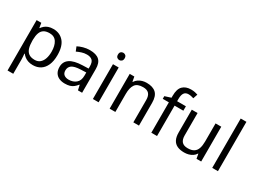

<svg xmlns="http://www.w3.org/2000/svg" viewBox="-59 -1543 3391 2561"><g transform="rotate(30 1636.0 -262.5)"><path d="M340 -546Q439 -546 499.5 -477Q560 -408 560 -269Q560 -178 532.5 -115.5Q505 -53 455.5 -21.5Q406 10 339 10Q298 10 266 -1Q234 -12 211.5 -29.5Q189 -47 173 -68H167Q169 -51 171 -25Q173 1 173 20V240H85V-536H157L169 -463H173Q189 -486 211.5 -505Q234 -524 265.5 -535Q297 -546 340 -546ZM324 -472Q270 -472 237 -451.5Q204 -431 189 -390Q174 -349 173 -286V-269Q173 -203 187 -157Q201 -111 234.5 -87Q268 -63 326 -63Q375 -63 406.5 -90Q438 -117 453.5 -163.5Q469 -210 469 -270Q469 -362 433.5 -417Q398 -472 324 -472Z M903 -545Q1001 -545 1048 -502Q1095 -459 1095 -365V0H1031L1014 -76H1010Q987 -47 962.5 -27.5Q938 -8 906.5 1Q875 10 830 10Q782 10 743.5 -7Q705 -24 683 -59.5Q661 -95 661 -149Q661 -229 724 -272.5Q787 -316 918 -320L1009 -323V-355Q1009 -422 980 -448Q951 -474 898 -474Q856 -474 818 -461.5Q780 -449 747 -433L720 -499Q755 -518 803 -531.5Q851 -545 903 -545ZM929 -259Q829 -255 790.5 -227Q752 -199 752 -148Q752 -103 779.5 -82Q807 -61 850 -61Q918 -61 963 -98.5Q1008 -136 1008 -214V-262Z M1349 -536V0H1261V-536ZM1306 -737Q1326 -737 1341.5 -723.5Q1357 -710 1357 -681Q1357 -653 1341.5 -639Q1326 -625 1306 -625Q1284 -625 1269 -639Q1254 -653 1254 -681Q1254 -710 1269 -723.5Q1284 -737 1306 -737Z M1777 -546Q1873 -546 1922 -499.5Q1971 -453 1971 -349V0H1884V-343Q1884 -408 1855 -440Q1826 -472 1764 -472Q1675 -472 1641 -422Q1607 -372 1607 -278V0H1519V-536H1590L1603 -463H1608Q1626 -491 1652.5 -509.5Q1679 -528 1711 -537Q1743 -546 1777 -546Z M2384 -468H2249V0H2161V-468H2067V-509L2161 -539V-570Q2161 -674 2207 -719.5Q2253 -765 2335 -765Q2367 -765 2393.5 -759.5Q2420 -754 2439 -747L2416 -678Q2400 -683 2379 -688Q2358 -693 2336 -693Q2292 -693 2270.5 -663.5Q2249 -634 2249 -571V-536H2384Z M2929 -536V0H2857L2844 -71H2840Q2823 -43 2796 -25Q2769 -7 2737 1.5Q2705 10 2670 10Q2606 10 2562.5 -10.5Q2519 -31 2497 -74Q2475 -117 2475 -185V-536H2564V-191Q2564 -127 2593 -95Q2622 -63 2683 -63Q2743 -63 2777.5 -85.5Q2812 -108 2826.5 -151.5Q2841 -195 2841 -257V-536Z M3187 0H3099V-760H3187Z"/></g></svg>

Font: Noto Sans Khmer UI
Style: Regular
Weight: 400
Designer: Danh Hong and the Monotype Design Team
Foundry: Monotype Imaging Inc.
Version: Version 2.002